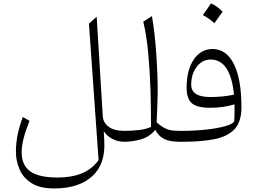

<svg xmlns="http://www.w3.org/2000/svg" viewBox="-20 -810 1470 1097"><path d="M532.4 -714.3 488.1 -675.2 543.3 105.2C517.6 139.5 485.7 164.8 447.1 180.5C408.6 196.2 362.9 204.3 310 204.3C238.6 204.3 186.2 192.9 153.3 169.5C120.5 146.2 103.8 110 103.8 60C103.8 35.7 107.6 9 114.8 -19C121.9 -47.1 133.3 -81 148.6 -119.5L110.5 -141.4C98.1 -109.5 88.6 -76.7 81.4 -43.8C74.3 -11 71 23.3 71 58.1C71 92.9 78.1 126.2 91.9 158.1C105.7 190 128.1 216.2 160 236.2C191.9 256.7 234.8 266.7 288.6 266.7C383.8 266.7 456.7 243.3 507.6 196.2C558.6 149.5 581 82.4 575.7 -5.7L572.9 -60.5C584.8 -41.9 601 -27.6 621.9 -16.7C642.9 -5.7 665.2 0 689.5 0H690V-62.4H689.5C651 -62.4 621.4 -70 601 -85.7C580 -101.4 568.6 -121.4 567.1 -146.7Z M848.1 -718.1 798.6 -686.2C811.4 -632.4 821 -571.9 827.1 -503.8C833.3 -435.7 837.6 -365.2 840 -293.3C841.9 -221 842.9 -151.4 842.9 -85.2C824.8 -76.2 801.9 -70.5 774.3 -67.1C746.2 -63.8 718.1 -62.4 690 -62.4C680.5 -62.4 675.7 -52.4 675.7 -32.4V-30C675.7 -10 680.5 0 690 0C721.9 0 754.3 -4.8 787.1 -14.3C819.5 -23.8 846.2 -41.9 867.1 -68.6C879 -44.3 896.2 -27.1 917.6 -16.2C939 -5.2 969 0 1008.1 0H1008.6V-62.4H1008.1C991.9 -62.4 977.1 -63.3 963.8 -64.8C950 -66.2 936.2 -70.5 922.4 -77.6C908.6 -84.3 892.4 -95.2 874.8 -111C876.2 -135.2 877.1 -159.5 878.1 -183.3C878.6 -206.7 879.5 -227.6 880 -245.7C880.5 -263.8 881 -276.7 881 -283.8C881 -315.2 880.5 -350 879 -387.6C877.6 -425.2 875.2 -463.8 872.9 -503.3C870 -542.9 866.7 -581 862.4 -618.1C858.1 -654.8 853.3 -688.1 848.1 -718.1Z M1359.5 -196.7C1359.5 -303.3 1345.2 -385.7 1316.7 -443.3C1287.6 -501 1247.1 -530 1195.2 -530C1150 -530 1114.3 -510 1087.1 -470C1060 -430 1046.2 -376.7 1046.2 -310C1046.2 -267.1 1056.2 -237.1 1076.2 -220C1096.2 -202.9 1131 -194.3 1180.5 -194.3C1206.7 -194.3 1230.5 -195.7 1251.9 -199C1273.3 -201.9 1296.2 -206.7 1320 -213.8C1320 -200 1320 -184.8 1320 -167.1C1319.5 -149.5 1319 -132.9 1318.6 -117.1C1312.4 -106.2 1294.8 -96.7 1265.2 -88.6C1235.7 -80.5 1199.5 -73.8 1156.2 -69.5C1112.9 -64.8 1068.1 -62.4 1021 -62.4H1008.6C999 -62.4 994.3 -52.4 994.3 -32.4V-30C994.3 -10 999 0 1008.6 0H1022.4C1095.2 0 1157.1 -5.2 1207.1 -15.2C1257.1 -25.2 1294.8 -44.8 1321 -72.9C1346.7 -101 1359.5 -142.4 1359.5 -196.7ZM1316.7 -269C1290.5 -263.8 1267.6 -260.5 1247.1 -258.6C1226.7 -256.7 1204.3 -255.7 1180 -255.7C1108.1 -255.7 1072.4 -279.5 1072.4 -326.7C1072.4 -353.8 1077.1 -378.6 1087.1 -400C1096.7 -421.4 1110 -438.6 1126.7 -451.4C1143.3 -463.8 1162.4 -470 1182.9 -470C1221.4 -470 1251.9 -452.9 1274.3 -418.6C1296.7 -384.3 1310.5 -334.3 1316.7 -269ZM1185.2 -790.5C1177.1 -778.6 1169.5 -767.6 1162.4 -756.7C1154.8 -745.7 1147.1 -734.8 1139 -723.8C1150.5 -717.6 1161.9 -711 1173.3 -703.3C1184.3 -695.2 1194.8 -686.7 1204.8 -677.6C1212.9 -688.6 1221 -700 1229 -711C1236.7 -721.9 1244.3 -732.4 1251.9 -743.3C1239 -756.2 1227.1 -766.2 1216.2 -773.8C1205.2 -781 1194.8 -786.7 1185.2 -790.5Z"/></svg>

Font: Pinar Light
Style: Regular
Weight: 300
Designer: Amin Abedi
Version: Version 2.00;September 9, 2021;FontCreator 13.0.0.2683 64-bi